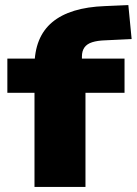

<svg xmlns="http://www.w3.org/2000/svg" viewBox="-20 -737 539 757"><path d="M116 0V-371H9V-506H166L116 -453V-476Q116 -591 186 -649.5Q256 -708 394 -713L486 -717L499 -583L394 -578Q364 -577 343.5 -570.5Q323 -564 313 -550Q303 -536 303 -514V-490L280 -506H471V-371H317V0Z"/></svg>

Font: Nunito Sans 7pt SemiExpanded Black
Style: Regular
Weight: 900
Width: 6
Designer: Vernon Adams
Foundry: Vernon Adams
Version: Version 3.101;gftools[0.9.27]